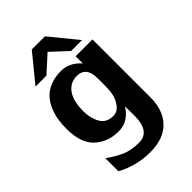

<svg xmlns="http://www.w3.org/2000/svg" viewBox="-252 -776 1056 1056"><g transform="rotate(-45 276.0 -248.5)"><path d="M77 -520 207 -679H309L439 -520H354L259 -608L162 -520ZM33 -236Q33 -270 37.5 -301.5Q42 -333 56 -367Q70 -401 91.5 -425.5Q113 -450 150 -466Q187 -482 236 -482Q302 -482 351 -426V-482H482V-28Q482 68 427.5 125Q373 182 267 182Q164 182 70 132V30Q120 66 162 83.5Q204 101 262 101Q349 101 349 -23Q349 -36 348.5 -59.5Q348 -83 348 -95Q303 -22 226 -22Q144 -22 88.5 -72.5Q33 -123 33 -236ZM167 -238Q167 -183 190 -143Q213 -103 265 -103Q298 -103 319 -131.5Q340 -160 345.5 -189.5Q351 -219 351 -249V-311Q351 -401 278 -401Q228 -401 197.5 -360Q167 -319 167 -238Z"/></g></svg>

Font: Coval
Style: ExtraBold
Weight: 800
Foundry: Context Ltd
Version: Version 001.000